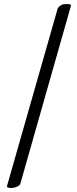

<svg xmlns="http://www.w3.org/2000/svg" viewBox="-20 -731 384 954"><path d="M314 -711Q332 -711 333 -704L81 182Q80 189 66 196Q60 199 51.5 201Q43 203 32 203Q27 203 21 201Q17 199 15 198L14 196L267 -690Q272 -698 283 -705Q289 -709 296.5 -710Q304 -711 314 -711Z"/></svg>

Font: Amiri
Style: Bold
Weight: 700
Designer: Khaled Hosny
Version: Version 0.113